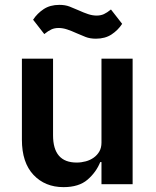

<svg xmlns="http://www.w3.org/2000/svg" viewBox="-20 -757 640 789"><path d="M397 -91H392Q375 -49 339.5 -18.5Q304 12 241 12Q165 12 117.5 -38.5Q70 -89 70 -183V-516H198V-201Q198 -89 295 -89Q314 -89 332.5 -94Q351 -99 365.5 -109.5Q380 -120 388.5 -135Q397 -150 397 -171V-516H525V0H397ZM374 -598Q350 -598 332 -605Q314 -612 296 -620Q274 -630 256 -636Q238 -642 221 -642Q204 -642 191 -636Q178 -630 162 -617L116 -676Q133 -702 159.5 -719.5Q186 -737 224 -737Q248 -737 266 -730Q284 -723 302 -715Q324 -705 342 -699Q360 -693 377 -693Q394 -693 407 -699Q420 -705 436 -718L482 -659Q465 -633 438.5 -615.5Q412 -598 374 -598Z"/></svg>

Font: IBM Plex Mono SemiBold
Style: Regular
Weight: 600
Monospace: yes
Designer: Mike Abbink, Paul van der Laan, Pieter van Rosmalen
Foundry: Bold Monday
Version: Version 2.3